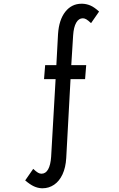

<svg xmlns="http://www.w3.org/2000/svg" viewBox="-20 -809 640 1029"><path d="M204 200Q182 199 161.5 189.5Q141 180 115 158L158 96Q174 111 183.5 116.5Q193 122 202 122Q225 122 238 98.5Q251 75 254 32L278 -385H216L222 -460H282L291 -626Q296 -703 330 -746Q364 -789 417 -789Q420 -789 422 -789Q445 -788 465.5 -779Q486 -770 511 -747L468 -685Q452 -700 442.5 -705.5Q433 -711 424 -711Q402 -711 388.5 -687.5Q375 -664 372 -620L362 -460H442L436 -385H358L335 38Q332 89 315 125.5Q298 162 270 181Q242 200 208 200Q206 200 204 200Z"/></svg>

Font: Jost
Style: Regular
Weight: 400
Version: Version 3.710